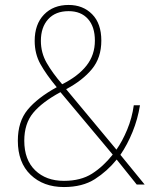

<svg xmlns="http://www.w3.org/2000/svg" viewBox="-20 -745 626 775"><path d="M257 -725Q315 -725 352 -687.5Q389 -650 389 -581Q389 -512 351 -466Q313 -420 247 -385L450 -141Q474 -175 493.5 -222Q513 -269 520 -320H545Q536 -264 515 -212.5Q494 -161 466 -120L564 0H532L451 -101Q413 -54 363 -22Q313 10 238 10Q155 10 103.5 -39.5Q52 -89 52 -177Q52 -254 91.5 -302Q131 -350 209 -393Q166 -445 143 -486.5Q120 -528 120 -580Q120 -647 157.5 -686Q195 -725 257 -725ZM257 -700Q204 -700 174.5 -667.5Q145 -635 145 -580Q145 -532 168.5 -491Q192 -450 231 -405Q295 -437 329 -480Q363 -523 363 -581Q363 -637 335 -668.5Q307 -700 257 -700ZM224 -373Q150 -333 114 -289.5Q78 -246 78 -177Q78 -100 122 -57.5Q166 -15 238 -15Q306 -15 351.5 -44Q397 -73 435 -121Z"/></svg>

Font: Noto Sans Khmer UI SemiCondensed Thin
Style: Regular
Weight: 100
Width: 4
Designer: Danh Hong and the Monotype Design Team
Foundry: Monotype Imaging Inc.
Version: Version 2.002; ttfautohint (v1.8.4.7-5d5b)